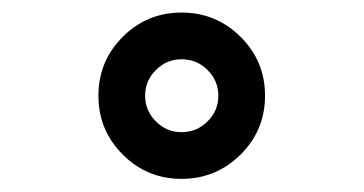

<svg xmlns="http://www.w3.org/2000/svg" viewBox="-20 -381 570 301"><path d="M172.4 -138.7Q134.3 -176.8 134.3 -231Q134.3 -285.2 172.4 -323.2Q210.4 -361.3 264.6 -361.3Q318.8 -361.3 357.2 -323.2Q395.5 -285.2 395.5 -231Q395.5 -176.8 357.2 -138.7Q318.8 -100.6 264.6 -100.6Q210.4 -100.6 172.4 -138.7ZM264.6 -173.8Q288.6 -173.8 305.4 -190.7Q322.3 -207.5 322.3 -231Q322.3 -254.4 305.4 -271.2Q288.6 -288.1 264.6 -288.1Q241.2 -288.1 224.4 -271.2Q207.5 -254.4 207.5 -231Q207.5 -207.5 224.4 -190.7Q241.2 -173.8 264.6 -173.8Z"/></svg>

Font: AzarMehrMonospaced
Style: SansBold
Weight: 1
Designer: Amin Abedi
Version: Version 1.00